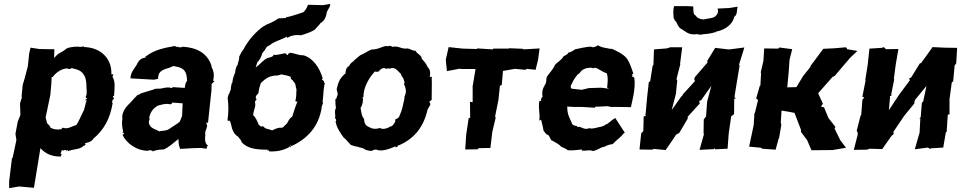

<svg xmlns="http://www.w3.org/2000/svg" viewBox="-20 -781 5040 1007"><path d="M264 -477 265 -523H233L186 -524L140 -531L133 -500L126 -433L109 -369L99 -335L93 -272L96 -274L85 -239L87 -178L73 -143L61 -79L66 -47L60 -18L46 48L43 47L28 170V206L80 197L158 204L192 -4C215 22 248 41 299 40L303 27L297 24L303 13L300 12L306 7C297 3 305 0 305 10C304 6 310 3 313 11C314 3 316 7 326 6C324 12 335 10 330 5C338 11 342 2 334 13C367 -1 400 4 418 -16C416 -17 421 -14 428 -22C427 -20 431 -18 426 -30C441 -33 463 -39 469 -53C525 -100 557 -157 571 -241C563 -248 568 -250 574 -244C563 -252 572 -250 569 -254L578 -264C572 -273 568 -283 578 -276C581 -321 586 -352 570 -378C568 -378 577 -389 573 -391C580 -394 574 -390 564 -391C568 -464 519 -528 428 -534H421C428 -529 417 -540 418 -535C421 -541 412 -539 411 -534C405 -539 397 -532 396 -536C379 -537 351 -536 330 -527C309 -509 294 -505 281 -495C275 -489 269 -483 264 -477ZM308 -112C308 -102 314 -111 304 -109V-104C278 -99 261 -102 244 -112C243 -126 224 -130 225 -143C222 -151 221 -160 219 -168H220L244 -283L249 -340L251 -375C247 -371 256 -383 256 -376C272 -401 305 -421 330 -422C346 -420 345 -415 355 -424C386 -416 405 -413 420 -388C433 -369 431 -349 433 -341C432 -317 440 -292 429 -272C430 -273 433 -274 428 -273L437 -263C431 -260 426 -257 425 -254C425 -254 428 -255 435 -256C426 -235 426 -211 415 -193C399 -161 392 -142 380 -125C358 -120 334 -100 308 -112Z M1066 -124 1064 -128 1062 -138 1071 -137 1089 -307 1090 -341 1104 -354C1101 -359 1100 -360 1097 -354C1106 -391 1100 -407 1089 -432C1088 -436 1090 -438 1090 -438C1088 -440 1082 -443 1088 -440C1066 -501 1014 -532 937 -536C934 -532 926 -535 924 -531C919 -539 917 -534 913 -532C917 -537 906 -542 913 -533C909 -536 901 -534 898 -540C842 -530 790 -520 746 -486C747 -486 742 -492 747 -482C735 -490 741 -487 744 -479C714 -476 706 -459 695 -438C685 -422 665 -401 664 -370C706 -368 746 -365 788 -363L810 -368C805 -378 814 -374 810 -378C812 -402 827 -414 860 -423C874 -426 891 -439 897 -433C949 -426 960 -403 961 -356C960 -359 959 -353 953 -343L949 -320L887 -324C884 -325 886 -316 873 -321C863 -324 854 -322 840 -320C808 -311 800 -321 784 -311C762 -304 742 -298 718 -291C715 -285 699 -285 696 -277C682 -265 669 -246 654 -233C633 -212 617 -183 622 -158C618 -142 620 -112 626 -92C626 -92 620 -84 620 -88C630 -85 620 -84 629 -85C632 -77 628 -79 623 -73C642 -32 695 11 760 10C753 8 769 5 769 7C768 4 770 12 780 7C776 3 777 5 780 13C804 4 823 3 838 3C866 -8 892 -34 916 -52C917 -25 918 -17 925 0L994 -4L1034 -5L1063 -1L1067 -10C1060 -6 1065 -13 1071 -18C1056 -25 1053 -49 1057 -74C1052 -93 1068 -108 1066 -124ZM767 -161 761 -159C767 -185 776 -209 808 -227C828 -232 849 -240 872 -234C877 -233 879 -236 885 -243L938 -239L935 -173L923 -143C907 -129 895 -124 871 -107C860 -98 847 -96 824 -94C822 -93 819 -93 816 -92C796 -103 789 -102 772 -115C766 -125 753 -134 767 -161Z M1672 -249C1677 -278 1675 -315 1684 -346C1680 -349 1674 -346 1678 -343C1681 -359 1678 -355 1668 -364C1670 -363 1669 -366 1669 -371C1667 -363 1672 -370 1673 -369C1657 -424 1623 -476 1572 -491C1545 -490 1519 -504 1507 -503C1504 -506 1494 -504 1488 -492C1481 -493 1485 -496 1479 -501C1463 -503 1436 -489 1415 -494C1413 -482 1395 -480 1384 -477C1363 -469 1346 -445 1321 -427C1323 -436 1327 -444 1329 -453C1342 -467 1350 -482 1354 -496C1351 -501 1367 -511 1375 -529C1384 -543 1394 -540 1405 -552C1427 -566 1461 -575 1485 -589C1485 -586 1483 -580 1488 -584C1498 -585 1497 -591 1495 -587C1520 -599 1538 -598 1559 -596C1589 -605 1617 -615 1633 -627C1639 -637 1653 -647 1662 -661C1678 -668 1691 -691 1693 -713C1695 -724 1707 -739 1711 -750C1712 -762 1707 -755 1716 -761L1673 -754L1596 -756C1599 -756 1586 -751 1594 -754C1591 -739 1577 -722 1571 -717C1548 -709 1519 -699 1482 -690C1487 -701 1478 -691 1481 -687C1457 -684 1441 -687 1438 -683C1415 -667 1392 -657 1379 -653C1377 -649 1377 -654 1367 -645C1371 -643 1374 -650 1362 -643C1328 -621 1280 -569 1257 -522C1247 -509 1245 -506 1234 -483C1237 -472 1228 -455 1226 -440C1217 -433 1214 -409 1213 -399C1207 -386 1199 -365 1199 -349C1190 -339 1192 -310 1188 -305C1180 -294 1189 -296 1179 -286L1174 -268C1179 -230 1179 -190 1174 -158L1173 -149C1173 -147 1182 -147 1177 -147C1189 -157 1194 -117 1197 -107C1207 -81 1213 -75 1229 -64C1238 -50 1249 -43 1246 -36C1278 -2 1320 4 1384 4C1380 13 1384 9 1384 9C1390 5 1390 5 1391 13C1432 15 1465 8 1498 -10C1493 -15 1503 -14 1504 -6C1503 -13 1508 -10 1503 -21C1513 -17 1505 -16 1507 -14C1593 -53 1651 -117 1667 -215C1668 -225 1667 -226 1666 -221C1671 -224 1666 -224 1674 -238C1672 -233 1675 -246 1672 -249ZM1529 -250 1534 -248H1540C1527 -218 1522 -196 1512 -168C1504 -166 1494 -152 1485 -133C1475 -126 1470 -116 1460 -111C1439 -113 1428 -107 1407 -97C1382 -108 1375 -101 1360 -119C1342 -113 1342 -127 1338 -125C1330 -144 1320 -168 1308 -176C1308 -196 1319 -218 1319 -229C1317 -245 1319 -244 1317 -249L1326 -259C1319 -268 1318 -276 1336 -293C1335 -308 1344 -332 1348 -345C1376 -373 1397 -386 1440 -385C1435 -389 1445 -385 1456 -391C1466 -387 1482 -388 1505 -378C1503 -361 1513 -368 1520 -352C1534 -341 1529 -323 1535 -314C1534 -285 1534 -271 1529 -250Z M1751 -284C1749 -277 1746 -275 1745 -265L1739 -261C1739 -245 1739 -230 1742 -216C1731 -190 1742 -183 1737 -161C1740 -159 1744 -155 1743 -147C1745 -155 1745 -149 1740 -144C1746 -110 1765 -84 1782 -60C1796 -50 1800 -41 1820 -21C1823 -20 1843 -12 1854 -12C1870 -5 1886 -6 1894 3C1901 7 1928 13 1933 9C1939 4 1949 3 1956 4C1977 16 2025 0 2053 -13C2058 -4 2056 -10 2065 -12C2062 -15 2060 -18 2063 -10C2067 -20 2071 -17 2068 -21C2073 -21 2071 -15 2069 -17C2145 -50 2198 -105 2221 -200C2222 -213 2240 -229 2237 -237C2231 -244 2235 -243 2232 -249C2239 -252 2247 -259 2244 -260V-262C2244 -309 2246 -343 2244 -373C2244 -366 2247 -377 2247 -372C2243 -372 2247 -384 2234 -376C2238 -400 2237 -415 2223 -429C2212 -453 2207 -455 2192 -473C2192 -492 2170 -495 2159 -515C2137 -514 2129 -531 2106 -526C2079 -527 2068 -542 2036 -535C2040 -537 2022 -544 2014 -538C1999 -543 1988 -534 1981 -533C1962 -525 1944 -521 1928 -521C1909 -514 1892 -500 1871 -492C1860 -485 1857 -480 1838 -465C1835 -458 1817 -452 1812 -436C1797 -427 1793 -417 1792 -396C1766 -375 1755 -354 1747 -319C1743 -305 1752 -300 1751 -284ZM1882 -273C1885 -271 1882 -270 1886 -272C1886 -327 1919 -377 1946 -406C1961 -402 1954 -406 1967 -406C1975 -422 1997 -429 2003 -420C2018 -425 2018 -418 2036 -424C2056 -425 2063 -412 2081 -395C2085 -390 2082 -393 2086 -383C2096 -374 2098 -361 2102 -349C2102 -349 2096 -336 2101 -336C2110 -314 2112 -296 2102 -276L2101 -269V-263C2093 -228 2090 -206 2076 -175C2072 -163 2067 -161 2051 -153C2059 -143 2046 -143 2054 -144C2042 -126 2038 -118 2028 -118C2012 -107 1987 -100 1972 -110C1969 -110 1956 -104 1963 -107C1946 -103 1927 -107 1919 -113C1895 -122 1891 -136 1889 -158C1876 -173 1876 -189 1871 -215C1883 -233 1886 -256 1882 -273Z M2742 -420 2789 -415 2802 -467 2810 -527 2726 -522 2723 -525 2652 -528 2646 -526H2567L2565 -522L2486 -527L2485 -528L2480 -524L2408 -526L2333 -534L2318 -468L2319 -457L2324 -408L2392 -421L2398 -419H2474L2460 -334L2459 -335V-245L2445 -247L2446 -164L2438 -161L2426 -80L2425 -74L2420 3L2487 2L2483 3L2491 -4L2552 -5L2562 -89L2580 -165L2575 -171L2576 -167L2594 -256L2602 -331L2613 -337L2612 -340L2618 -409L2681 -420L2733 -415C2737 -415 2740 -416 2742 -420Z M3252 -84C3247 -77 3249 -76 3252 -82L3257 -85L3207 -162C3180 -147 3173 -132 3155 -127C3142 -115 3120 -115 3116 -113C3102 -109 3081 -104 3070 -109C3051 -99 3034 -111 3020 -116C3009 -116 3008 -112 3006 -120C2995 -121 2980 -125 2979 -136C2968 -163 2955 -178 2955 -222L2994 -220H3034L3101 -216V-221L3168 -224L3184 -220H3229L3289 -219L3302 -279C3308 -313 3311 -344 3307 -372C3308 -376 3296 -377 3303 -377C3302 -380 3302 -375 3294 -381C3299 -384 3298 -385 3293 -390C3296 -390 3303 -396 3302 -394C3293 -422 3281 -456 3271 -469C3256 -492 3240 -497 3232 -504C3211 -513 3193 -528 3179 -525C3161 -530 3135 -530 3116 -544C3112 -538 3090 -531 3086 -534C3079 -538 3070 -535 3061 -535C3040 -532 3026 -529 2995 -522C2991 -518 2970 -504 2962 -506C2953 -488 2935 -491 2933 -481C2918 -460 2897 -451 2890 -439C2880 -416 2859 -395 2850 -381C2842 -367 2849 -361 2841 -341C2828 -320 2820 -301 2826 -274C2816 -266 2815 -254 2821 -252H2809C2801 -210 2815 -181 2808 -148C2816 -153 2816 -152 2818 -153C2826 -122 2829 -108 2831 -95C2841 -85 2842 -75 2856 -73C2865 -62 2870 -42 2874 -45C2894 -34 2913 -24 2924 -11C2941 -4 2946 -2 2959 7C2985 9 2999 6 3032 3C3028 3 3038 16 3037 8C3049 13 3069 2 3089 11C3114 8 3126 -8 3152 -12C3161 -18 3179 -24 3193 -25C3216 -50 3238 -61 3252 -84ZM3164 -320 3167 -321 3173 -316 3133 -321 3068 -319 3031 -310 2977 -316C2967 -332 2978 -335 2984 -352C2985 -358 3003 -382 3004 -383C3010 -394 3013 -390 3022 -400C3032 -417 3051 -424 3075 -426C3087 -427 3089 -419 3099 -426C3118 -424 3136 -404 3162 -397C3171 -371 3167 -351 3164 -320Z M3731 -530 3689 -461 3691 -454 3688 -450 3625 -377 3621 -367 3625 -356C3604 -333 3584 -310 3563 -288L3557 -277L3554 -276L3503 -204L3525 -289L3532 -359L3528 -366L3548 -444L3547 -448L3558 -533H3494L3490 -531L3476 -527L3410 -522L3407 -440L3403 -437L3390 -354L3383 -351L3374 -271L3366 -182H3364L3367 -172L3356 -171L3354 -93L3343 -82L3334 3L3400 4L3409 0L3471 6C3489 -21 3509 -47 3526 -75L3542 -83L3587 -159V-169L3650 -238L3647 -252L3657 -255L3711 -331L3689 -249L3688 -239L3683 -168L3680 -167L3671 -154L3670 -79L3673 -81L3649 5L3725 1L3726 -5L3731 2L3796 -1L3802 -81L3815 -171L3830 -182L3831 -263L3839 -264L3832 -272L3846 -359L3859 -437L3856 -442L3857 -445L3884 -532L3807 -522H3798ZM3670 -679C3650 -680 3636 -687 3627 -701C3617 -703 3616 -722 3616 -747L3585 -749H3515C3509 -723 3512 -703 3513 -687C3520 -673 3518 -674 3527 -666C3534 -649 3539 -641 3547 -633C3576 -617 3588 -598 3628 -601C3638 -605 3649 -595 3665 -601C3680 -603 3712 -604 3731 -613C3730 -604 3731 -613 3740 -617C3745 -616 3745 -620 3741 -616C3788 -627 3823 -655 3831 -693C3849 -704 3843 -729 3849 -746L3805 -739L3743 -736C3750 -721 3744 -709 3737 -701C3725 -684 3698 -686 3670 -679Z M3956 -257 3939 -188 3937 -190 3933 -125 3909 -12 3971 -6 3978 -1 4048 4 4064 -55 4066 -56 4078 -127 4075 -139 4079 -201C4092 -199 4104 -197 4116 -195L4147 -189C4158 -159 4170 -130 4181 -100V-89L4214 -45L4215 -42L4236 7L4346 6L4417 -6L4387 -46L4357 -107L4362 -115L4325 -162L4302 -218L4298 -219L4287 -221L4288 -225L4296 -237L4271 -292L4346 -377L4358 -383L4438 -477L4477 -514L4422 -523V-528L4416 -533L4359 -528L4298 -525L4231 -435L4229 -436L4232 -432L4192 -382L4157 -324L4109 -323L4116 -399V-397L4121 -468L4135 -523L4067 -532L4062 -526L3988 -527L3984 -462L3969 -398L3972 -402L3968 -332L3965 -331L3946 -265C3950 -262 3951 -259 3956 -257Z M4995 -448 5000 -530 4934 -531 4871 -534C4852 -508 4833 -479 4813 -454V-451L4804 -448L4759 -375L4748 -369L4752 -360L4694 -282L4642 -203L4648 -271L4647 -276L4658 -282L4654 -285L4670 -365L4668 -367L4678 -443L4692 -524L4629 -523L4624 -525L4616 -534L4605 -530L4540 -526L4531 -442L4518 -360H4520L4503 -274L4513 -269L4503 -258L4497 -179L4493 -173L4473 -94L4477 -90L4479 -77L4458 5L4527 4L4541 -1L4607 1L4657 -70L4665 -75L4668 -86L4664 -87L4722 -173L4780 -244L4774 -239L4779 -257L4839 -330L4822 -249L4815 -242L4809 -167L4801 -157L4807 -160L4803 -84L4799 -72L4778 2L4846 -7L4859 0L4862 -3L4927 -7L4941 -88L4945 -89L4951 -180L4960 -181V-263V-261L4972 -349L4979 -354L4987 -438C4989 -441 4992 -445 4995 -448Z"/></svg>

Font: Asimov Print
Style: DIt
Weight: 250
Width: 0
Designer: Google
Version: Version 2.000980: 2014